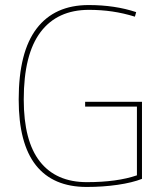

<svg xmlns="http://www.w3.org/2000/svg" viewBox="-20 -730 647 760"><path d="M54 -336Q54 -524 125 -617Q196 -710 331 -710Q435 -710 519 -682L514 -664Q469 -678 424.5 -684.5Q380 -691 332 -691Q207 -691 140.5 -603Q74 -515 74 -336Q74 -172 138 -90.5Q202 -9 324 -9Q443 -9 522 -36V-308H317V-327H542V-22Q504 -7 446 1.5Q388 10 323 10Q190 10 122 -76Q54 -162 54 -336Z"/></svg>

Font: Georama Thin
Style: Regular
Weight: 100
Designer: Jean-Baptiste Levee
Foundry: Production Type
Version: Version 1.000